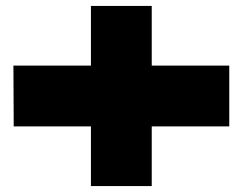

<svg xmlns="http://www.w3.org/2000/svg" viewBox="-20 -697 814 644"><path d="M26 -273 25 -477H285V-273ZM285 -73V-273H489V-73ZM285 -273V-677H489V-477L286 -273ZM286 -273 489 -477H749V-273Z"/></svg>

Font: Foldit Black
Style: Regular
Weight: 900
Version: Version 1.003